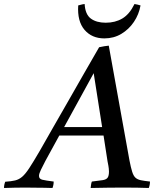

<svg xmlns="http://www.w3.org/2000/svg" viewBox="-104 -934 780 955"><path d="M431 -131 411 -260H191L122 -134Q109 -109 99.5 -89.5Q90 -70 90 -59Q90 -44 106.5 -40Q123 -36 163 -31Q163 -14 157 1Q143 0 117 0Q91 0 65 -0.5Q39 -1 24 -1Q-4 -1 -29 -0.5Q-54 0 -84 1Q-84 -15 -78 -30Q-48 -32 -29 -36.5Q-10 -41 6 -54.5Q22 -68 42 -98.5Q62 -129 94 -184Q122 -233 159 -298Q196 -363 237 -434Q278 -505 317 -574Q356 -643 389 -699Q403 -702 414.5 -704Q426 -706 437 -707L540 -136Q547 -100 553.5 -79.5Q560 -59 570 -50Q580 -41 597 -37.5Q614 -34 642 -31Q642 -14 636 1Q612 0 578 -0.5Q544 -1 511 -1Q482 -1 435 -0.5Q388 0 347 1Q348 -7 349 -15.5Q350 -24 353 -31Q389 -35 407 -38Q425 -41 431.5 -50.5Q438 -60 438 -81Q438 -86 437 -96.5Q436 -107 431 -131ZM215 -302H404L362 -570ZM317 -914Q320 -862 348 -841.5Q376 -821 422 -821Q469 -821 504.5 -842Q540 -863 565 -914Q573 -913 580.5 -911Q588 -909 595 -907Q587 -862 562 -825Q537 -788 499.5 -765.5Q462 -743 415 -743Q353 -743 316.5 -785.5Q280 -828 285 -907Q294 -909 300.5 -911Q307 -913 317 -914Z"/></svg>

Font: Tiro Devanagari Sanskrit
Style: Italic
Weight: 400
Italic angle: -11°
Designer: Devanagari: John Hudson & Fiona Ross, assisted by Paul Hanslow. Latin: John Hudson with Paul Hanslow, assisted by Kaja S
Foundry: Tiro Typeworks Ltd.
Version: Version 1.52